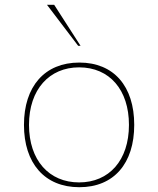

<svg xmlns="http://www.w3.org/2000/svg" viewBox="-20 -771 660 801"><path d="M80 -250C80 -90 166 10 311 10C455 10 540 -89 540 -250C540 -411 455 -510 311 -510C166 -510 80 -410 80 -250ZM101 -250C101 -398 186 -490 310 -490C437 -490 518 -396 518 -250C518 -102 435 -10 310 -10C185 -10 101 -102 101 -250ZM316 -580 206 -751H176L306 -580Z"/></svg>

Font: Perun Thin
Style: Regular
Weight: 100
Foundry: Copyright (c) Stefan Peev, Context Ltd, 2016
Version: Version 1.089